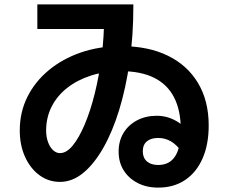

<svg xmlns="http://www.w3.org/2000/svg" viewBox="-20 -794 1040 874"><path d="M700 60Q647 60 606.5 39Q566 18 543 -18.5Q520 -55 520 -104Q520 -152 542 -188.5Q564 -225 603.5 -246Q643 -267 693 -267Q748 -267 794 -236Q840 -205 883 -139L811 -98Q786 -134 759 -150Q732 -166 700 -166Q667 -166 648.5 -150.5Q630 -135 630 -105Q630 -76 648.5 -59.5Q667 -43 700 -43Q752 -43 777.5 -83Q803 -123 803 -203Q803 -291 772.5 -350.5Q742 -410 681.5 -440Q621 -470 531 -470Q456 -470 394 -450Q332 -430 286 -394Q240 -358 215 -308.5Q190 -259 190 -200Q190 -171 198.5 -147.5Q207 -124 221.5 -110.5Q236 -97 253 -97Q283 -97 311.5 -132Q340 -167 366 -228.5Q392 -290 411.5 -369Q431 -448 442.5 -537.5Q454 -627 454 -717L507 -662H150V-774H587V-764Q587 -632 570 -512.5Q553 -393 522.5 -293.5Q492 -194 450 -120.5Q408 -47 358.5 -6.5Q309 34 253 34Q201 34 159.5 3.5Q118 -27 94 -80Q70 -133 70 -200Q70 -283 104.5 -352.5Q139 -422 201.5 -474Q264 -526 348 -555Q432 -584 531 -584Q655 -584 744 -540.5Q833 -497 881.5 -416Q930 -335 930 -223Q930 -136 902 -72.5Q874 -9 822.5 25.5Q771 60 700 60Z"/></svg>

Font: M PLUS 1
Style: Bold
Weight: 700
Designer: Coji Morishita
Foundry: UNDERFOREST DESIGN
Version: Version 1.001